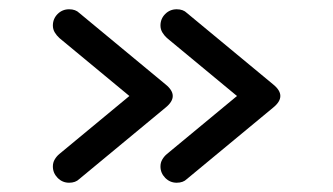

<svg xmlns="http://www.w3.org/2000/svg" viewBox="-20 -501 718 414"><path d="M361 -107Q375 -107 383 -115L569 -269Q600 -294 569 -319L383 -473Q375 -481 361 -481Q346.5 -481 336.2 -470.8Q326 -460.5 326 -446Q326 -438 330 -431.2Q334 -424.5 340 -419L491 -294L340 -169Q334 -164 330 -157.2Q326 -150.5 326 -142Q326 -128 336.2 -117.5Q346.5 -107 361 -107ZM129 -107Q143 -107 151 -115L337 -269Q368 -294 337 -319L151 -473Q143 -481 129 -481Q114.5 -481 104.2 -470.8Q94 -460.5 94 -446Q94 -438 98 -431.2Q102 -424.5 108 -419L259 -294L108 -169Q102 -164 98 -157.2Q94 -150.5 94 -142Q94 -128 104.2 -117.5Q114.5 -107 129 -107Z"/></svg>

Font: Jura Light
Style: Bold
Weight: 700
Version: Version 5.104